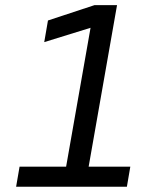

<svg xmlns="http://www.w3.org/2000/svg" viewBox="-20 -713 626 733"><path d="M41.5 0H464.4L477.5 -76.7H318.4L426.8 -693.4H340.8L163.1 -634.8L148.9 -552.2L325.7 -606.9L232.4 -76.7H54.7Z"/></svg>

Font: Cascadia Mono NF SemiLight
Style: Italic
Weight: 350
Italic angle: -10°
Monospace: yes
Designer: Aaron Bell
Foundry: Saja Typeworks
Version: Version 2404.023